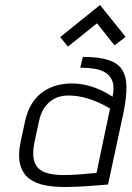

<svg xmlns="http://www.w3.org/2000/svg" viewBox="-20 -736 525 766"><path d="M481 -589 379 -716 220 -588 251 -550 367 -643 437 -555ZM429 -350Q409 -364 383 -376Q357 -388 327.5 -395.5Q298 -403 265 -403Q235 -403 205.5 -395Q176 -387 151 -369.5Q126 -352 107.5 -323Q89 -294 80 -252L62 -169Q51 -114 61 -78Q71 -42 97.5 -22.5Q124 -3 163.5 4Q203 11 251 10Q266 10 286.5 9Q307 8 329 6.5Q351 5 370 3.5Q389 2 400.5 1Q412 0 411 0L473 -288Q485 -348 484.5 -390.5Q484 -433 466.5 -459Q449 -485 411 -497Q373 -509 311 -509L300 -466Q329 -466 356 -462Q383 -458 402 -445.5Q421 -433 429 -410.5Q437 -388 429 -350ZM419 -303 365 -46Q365 -46 360 -45.5Q355 -45 346 -44.5Q337 -44 323.5 -42.5Q310 -41 293.5 -40Q277 -39 257 -38Q206 -36 175 -43.5Q144 -51 129.5 -68.5Q115 -86 113 -113Q111 -140 119 -176L135 -250Q142 -284 156 -304.5Q170 -325 186.5 -336Q203 -347 220 -351Q237 -355 250 -355Q282 -355 311.5 -348Q341 -341 368.5 -329Q396 -317 419 -303Z"/></svg>

Font: Advent Pro
Style: Italic
Weight: 400
Italic angle: -12°
Designer: VivaRado, Andreas Kalpakidis
Foundry: VivaRado, Andreas Kalpakidis
Version: Version 3.000